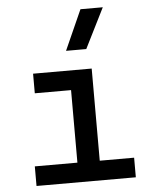

<svg xmlns="http://www.w3.org/2000/svg" viewBox="-55 -841 696 886"><g transform="rotate(-5 293.0 -397.5)"><path d="M78.1 0H538.1V-90.8H378.9V-517.6H107.4V-426.8H275.4V-90.8H78.1ZM268.1 -609.4H361.8L454.6 -794.9H351.1Z"/></g></svg>

Font: Cascadia Mono NF
Style: Regular
Weight: 400
Monospace: yes
Designer: Aaron Bell
Foundry: Saja Typeworks
Version: Version 2404.023